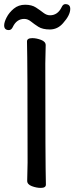

<svg xmlns="http://www.w3.org/2000/svg" viewBox="-27 -896 361 932"><path d="M170.9 16.1Q149.9 16.1 127.4 7.6Q105 -1 105 -18.1L106.9 -106.9Q106.9 -588.9 104 -694.8Q104 -710.9 129.9 -710.9Q149.9 -710.9 172.4 -702.4Q194.8 -693.8 194.8 -676.8L192.9 -587.9Q192.9 -106 195.8 0Q195.8 16.1 170.9 16.1ZM16.1 -750Q-6.8 -750 -6.8 -772.9Q-6.8 -788.1 5.1 -811.5Q17.1 -835 40 -854Q63 -873 95 -873Q127 -873 147.5 -859.6Q168 -846.2 183.6 -834Q199.2 -821.8 215.8 -821.8Q252.9 -821.8 272 -860.8Q278.8 -876 290 -876Q314 -876 314 -853Q314 -822.3 278.8 -783.2Q252.9 -753.4 215.8 -752.9Q179.7 -752.9 159.4 -765.9Q139.2 -778.8 123.5 -791.5Q107.9 -804.2 90.8 -804.2Q53.7 -804.2 35.2 -765.1Q28.3 -750 16.1 -750Z"/></svg>

Font: LXGW WenKai Screen R
Style: Regular
Weight: 400
Designer: Fontworks Inc.
Version: Version 1.235;May 31, 2022